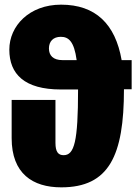

<svg xmlns="http://www.w3.org/2000/svg" viewBox="-20 -784 595 824"><path d="M545 -526H502C475 -681 390 -764 242 -764C106 -764 20 -673 20 -571C20 -466 85 -400 241 -400H315V-399C315 -176 299 -118 253 -118C230 -118 218 -132 218 -171V-355H30V-191C30 -39 120 20 243 20C448 20 512 -116 512 -401H545ZM248 -526C208 -526 190 -546 190 -576C190 -606 208 -626 241 -626C274 -626 298 -607 309 -526Z"/></svg>

Font: Fira Sans Heavy
Style: Regular
Weight: 900
Designer: bBox Type GmbH & Carrois Corporate GbR & Edenspiekermann AG
Foundry: bBox Type GmbH & Carrois Corporate GbR & Edenspiekermann AG
Version: Version 4.300;PS 004.300;hotconv 1.0.88;makeotf.lib2.5.64775